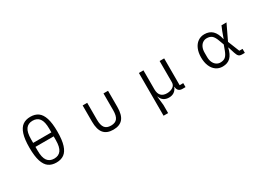

<svg xmlns="http://www.w3.org/2000/svg" viewBox="-9 -1750 4019 2921"><g transform="rotate(-30 2000.0 -290.0)"><path d="M254 -389Q254 -537 282.5 -625Q311 -713 365 -751.5Q419 -790 500 -790Q581 -790 635 -751.5Q689 -713 717.5 -625Q746 -537 746 -389Q746 -241 717.5 -152.5Q689 -64 635 -25.5Q581 13 500 13Q419 13 365 -25.5Q311 -64 282.5 -152.5Q254 -241 254 -389ZM340 -424H660V-487Q660 -611 619.5 -666Q579 -721 500 -721Q421 -721 380.5 -666Q340 -611 340 -487ZM660 -290V-354H340V-290Q340 -166 380.5 -111Q421 -56 500 -56Q579 -56 619.5 -111Q660 -166 660 -290Z M1277 -257V-541H1357V-245Q1357 -148 1390.5 -103.5Q1424 -59 1500 -59Q1576 -59 1609.5 -103.5Q1643 -148 1643 -245V-541H1723V-257Q1723 -118 1668 -52.5Q1613 13 1500 13Q1387 13 1332 -52.5Q1277 -118 1277 -257Z M2265 210V-541H2345V-208Q2345 -134 2380 -96.5Q2415 -59 2483 -59Q2543 -59 2586 -87Q2629 -115 2629 -167V-541H2709V-70H2772V0H2716Q2675 0 2652 -23.5Q2629 -47 2629 -88H2625Q2584 13 2478 13Q2423 13 2385 -13.5Q2347 -40 2332 -88H2328L2345 67V210Z M3202 -271Q3202 -356 3229 -420Q3256 -484 3305.5 -519Q3355 -554 3420 -554Q3507 -554 3560 -503Q3613 -452 3637 -346H3641L3682 -460L3716 -541H3804L3676 -273L3757 -70H3814V0H3766Q3727 0 3708 -18.5Q3689 -37 3674 -84L3639 -195H3635Q3611 -89 3559.5 -38Q3508 13 3420 13Q3355 13 3305.5 -22Q3256 -57 3229 -121.5Q3202 -186 3202 -271ZM3568 -184 3600 -271 3568 -358Q3542 -430 3508.5 -456.5Q3475 -483 3420 -483Q3384 -483 3353 -463Q3322 -443 3303.5 -403.5Q3285 -364 3285 -309V-233Q3285 -178 3303.5 -138.5Q3322 -99 3353 -78.5Q3384 -58 3420 -58Q3475 -58 3508 -84.5Q3541 -111 3568 -184Z"/></g></svg>

Font: IBM Plex Sans JP
Style: Regular
Weight: 400
Designer: Mike Abbink; Paul van der Laan; Pieter van Rosmalen; Wujin Sim; Yejin Wi; Jinhee Kim; Boomi Park; Yona Kim; Kichan Ma
Foundry: Sandoll Inc.
Version: Version 1.000